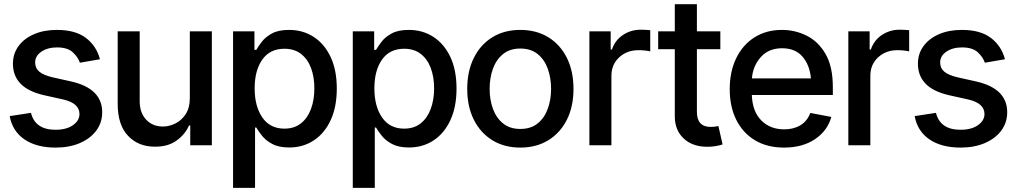

<svg xmlns="http://www.w3.org/2000/svg" viewBox="-20 -696 4870 920"><path d="M459 -412.1 362.8 -395.5Q353.5 -422.9 328.4 -445.8Q303.2 -468.8 253.4 -468.8Q208.5 -468.8 178.5 -448.5Q148.4 -428.2 148.4 -397Q148.4 -369.1 168.7 -352.3Q189 -335.4 233.4 -325.2L320.8 -305.7Q469.7 -272 469.7 -158.2Q469.7 -108.4 441.4 -70.3Q413.1 -32.2 362.8 -10.5Q312.5 11.2 246.6 11.2Q154.8 11.2 97.2 -28.1Q39.6 -67.4 26.4 -139.6L128.4 -155.3Q148.4 -74.2 246.1 -74.2Q298.3 -74.2 329.6 -96.2Q360.8 -118.2 360.8 -149.4Q360.8 -201.2 283.7 -219.2L191.4 -239.7Q114.7 -257.3 78.4 -295.2Q42 -333 42 -390.6Q42 -439 69.1 -475.6Q96.2 -512.2 143.6 -532.5Q190.9 -552.7 252.4 -552.7Q341.3 -552.7 391.8 -514.2Q442.4 -475.6 459 -412.1Z M889.6 -225.6V-545.9H995.1V0H891.6V-94.7H885.7Q866.7 -51.3 825.4 -22Q784.2 7.3 722.7 6.8Q643.6 7.3 593.8 -44.9Q543.9 -97.2 543.9 -198.7V-545.9H649.4V-210.9Q649.4 -155.3 680.7 -122.3Q711.9 -89.4 761.2 -89.8Q791 -89.8 820.6 -104.5Q850.1 -119.1 869.9 -149.4Q889.6 -179.7 889.6 -225.6Z M1096.7 204.1V-545.9H1199.2V-457H1208Q1217.8 -474.1 1235.1 -496.6Q1252.4 -519 1283.4 -535.9Q1314.5 -552.7 1365.2 -552.7Q1431.2 -552.7 1482.9 -519.3Q1534.7 -485.8 1564.2 -423.1Q1593.8 -360.4 1593.8 -271.5Q1593.8 -183.6 1564.5 -120.4Q1535.2 -57.1 1483.6 -23.2Q1432.1 10.7 1365.7 10.7Q1316.4 10.7 1285.2 -5.9Q1253.9 -22.5 1235.8 -45.2Q1217.8 -67.9 1208 -85H1202.1V204.1ZM1342.8 -79.6Q1390.1 -79.6 1422.1 -105Q1454.1 -130.4 1470.2 -174.1Q1486.3 -217.8 1486.3 -272.5Q1486.3 -326.7 1470.5 -369.6Q1454.6 -412.6 1422.6 -437.5Q1390.6 -462.4 1342.8 -462.4Q1273.4 -462.4 1236.8 -410.4Q1200.2 -358.4 1200.2 -272.5Q1200.2 -186.5 1237.1 -133.1Q1273.9 -79.6 1342.8 -79.6Z M1670.4 204.1V-545.9H1772.9V-457H1781.7Q1791.5 -474.1 1808.8 -496.6Q1826.2 -519 1857.2 -535.9Q1888.2 -552.7 1939 -552.7Q2004.9 -552.7 2056.6 -519.3Q2108.4 -485.8 2137.9 -423.1Q2167.5 -360.4 2167.5 -271.5Q2167.5 -183.6 2138.2 -120.4Q2108.9 -57.1 2057.4 -23.2Q2005.9 10.7 1939.5 10.7Q1890.1 10.7 1858.9 -5.9Q1827.6 -22.5 1809.6 -45.2Q1791.5 -67.9 1781.7 -85H1775.9V204.1ZM1916.5 -79.6Q1963.9 -79.6 1995.8 -105Q2027.8 -130.4 2043.9 -174.1Q2060.1 -217.8 2060.1 -272.5Q2060.1 -326.7 2044.2 -369.6Q2028.3 -412.6 1996.3 -437.5Q1964.4 -462.4 1916.5 -462.4Q1847.2 -462.4 1810.5 -410.4Q1773.9 -358.4 1773.9 -272.5Q1773.9 -186.5 1810.8 -133.1Q1847.7 -79.6 1916.5 -79.6Z M2473.1 11.2Q2396.5 11.2 2339.4 -23.9Q2282.2 -59.1 2250.5 -122.3Q2218.8 -185.5 2218.8 -270Q2218.8 -355 2250.5 -418.7Q2282.2 -482.4 2339.4 -517.6Q2396.5 -552.7 2473.1 -552.7Q2549.8 -552.7 2607.2 -517.6Q2664.6 -482.4 2696.3 -418.7Q2728 -355 2728 -270Q2728 -185.5 2696.3 -122.3Q2664.6 -59.1 2607.2 -23.9Q2549.8 11.2 2473.1 11.2ZM2473.1 -78.1Q2523.4 -78.1 2556.2 -104.5Q2588.9 -130.9 2604.7 -174.6Q2620.6 -218.3 2620.6 -270Q2620.6 -322.8 2604.7 -366.7Q2588.9 -410.6 2556.2 -437Q2523.4 -463.4 2473.1 -463.4Q2423.3 -463.4 2390.6 -437Q2357.9 -410.6 2342 -366.7Q2326.2 -322.8 2326.2 -270Q2326.2 -218.3 2342 -174.6Q2357.9 -130.9 2390.6 -104.5Q2423.3 -78.1 2473.1 -78.1Z M2804.2 0V-545.9H2906.2V-458.5H2912.1Q2926.8 -502.9 2964.8 -528.3Q3002.9 -553.7 3050.8 -553.7Q3060.5 -553.7 3074 -553Q3087.4 -552.2 3095.7 -551.3V-449.7Q3089.4 -451.7 3073 -453.6Q3056.6 -455.6 3040 -455.6Q2983.9 -455.6 2946.8 -421.1Q2909.7 -386.7 2909.7 -332.5V0Z M3431.6 -545.9V-460.4H3319.3V-160.2Q3319.3 -87.9 3385.3 -87.9Q3402.3 -87.9 3422.4 -91.8L3442.4 -3.9Q3408.2 7.3 3369.1 7.3Q3298.3 7.3 3255.9 -32.5Q3213.4 -72.3 3213.4 -138.7V-460.4H3133.8V-545.9H3213.4V-675.8H3319.3V-545.9Z M3736.8 11.2Q3656.2 11.2 3597.9 -23.7Q3539.6 -58.6 3508.1 -121.6Q3476.6 -184.6 3476.6 -269Q3476.6 -353 3507.6 -417Q3538.6 -481 3595 -516.8Q3651.4 -552.7 3727.5 -552.7Q3789.6 -552.7 3845.2 -525.1Q3900.9 -497.6 3935.8 -437.3Q3970.7 -377 3970.7 -278.8V-240.7H3582.5Q3585.4 -161.6 3627.9 -118.9Q3670.4 -76.2 3737.8 -76.2Q3782.7 -76.2 3815.4 -95.9Q3848.1 -115.7 3862.8 -154.8L3963.4 -135.7Q3945.3 -69.8 3885.5 -29.3Q3825.7 11.2 3736.8 11.2ZM3727.5 -464.8Q3663.1 -464.8 3625.2 -422.1Q3587.4 -379.4 3583 -320.3H3865.7Q3859.9 -384.8 3825.2 -424.8Q3790.5 -464.8 3727.5 -464.8Z M4044.9 0V-545.9H4147V-458.5H4152.8Q4167.5 -502.9 4205.6 -528.3Q4243.7 -553.7 4291.5 -553.7Q4301.3 -553.7 4314.7 -553Q4328.1 -552.2 4336.4 -551.3V-449.7Q4330.1 -451.7 4313.7 -453.6Q4297.4 -455.6 4280.8 -455.6Q4224.6 -455.6 4187.5 -421.1Q4150.4 -386.7 4150.4 -332.5V0Z M4795.4 -412.1 4699.2 -395.5Q4689.9 -422.9 4664.8 -445.8Q4639.6 -468.8 4589.8 -468.8Q4544.9 -468.8 4514.9 -448.5Q4484.9 -428.2 4484.9 -397Q4484.9 -369.1 4505.1 -352.3Q4525.4 -335.4 4569.8 -325.2L4657.2 -305.7Q4806.2 -272 4806.2 -158.2Q4806.2 -108.4 4777.8 -70.3Q4749.5 -32.2 4699.2 -10.5Q4648.9 11.2 4583 11.2Q4491.2 11.2 4433.6 -28.1Q4376 -67.4 4362.8 -139.6L4464.8 -155.3Q4484.9 -74.2 4582.5 -74.2Q4634.8 -74.2 4666 -96.2Q4697.3 -118.2 4697.3 -149.4Q4697.3 -201.2 4620.1 -219.2L4527.8 -239.7Q4451.2 -257.3 4414.8 -295.2Q4378.4 -333 4378.4 -390.6Q4378.4 -439 4405.5 -475.6Q4432.6 -512.2 4480 -532.5Q4527.3 -552.7 4588.9 -552.7Q4677.7 -552.7 4728.3 -514.2Q4778.8 -475.6 4795.4 -412.1Z"/></svg>

Font: Inter Tight Medium
Style: Regular
Weight: 500
Designer: Rasmus Andersson
Foundry: rsms
Version: Version 3.004; ttfautohint (v1.8.4.7-5d5b)